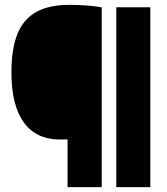

<svg xmlns="http://www.w3.org/2000/svg" viewBox="-20 -770 688 790"><path d="M258 -196.5 226.5 -196Q129 -196 78 -266.2Q27 -336.5 27 -472.5Q27 -569.5 51.8 -630.5Q76.5 -691.5 129 -720.8Q181.5 -750 265.5 -750Q339.5 -750 398.5 -740V0H258ZM458.5 0V-740H598.5V0Z"/></svg>

Font: Encode Sans Semi Condensed Black
Style: Regular
Weight: 900
Width: 4
Designer: Multiple Designers
Foundry: Impallari Type
Version: Version 2.000